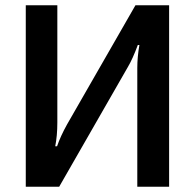

<svg xmlns="http://www.w3.org/2000/svg" viewBox="-20 -710 741 730"><path d="M623 0H502V-452Q502 -493 510 -539H504Q484 -485 466 -455L205 0H78V-690H198V-244Q198 -194 190 -154H197Q210 -192 235 -237L495 -690H623Z"/></svg>

Font: Exo 2.0 Semi Bold
Style: Regular
Weight: 600
Designer: Natanael Gama
Version: Version 1.001;PS 001.001;hotconv 1.0.70;makeotf.lib2.5.58329